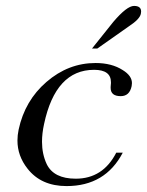

<svg xmlns="http://www.w3.org/2000/svg" viewBox="-20 -629 497 649"><path d="M309 -465H291L363 -555Q409 -609 433 -609Q457 -609 457 -590Q457 -587 456 -582Q452 -564 417 -541ZM395 -113Q336 0 205 0Q119 0 73 -59Q39 -102 39 -154Q39 -172 43 -191Q64 -289 137 -352Q211 -416 303 -416Q358 -416 395 -392Q426 -373 426 -348Q426 -343 425 -338Q418 -304 388 -304Q354 -304 354 -332Q354 -333 354 -335L355 -348Q355 -349 355 -351Q355 -393 298 -393Q168 -393 129 -210Q122 -178 122 -150Q122 -108 138 -74Q162 -25 236 -25Q328 -25 373 -113Z"/></svg>

Font: New Athena Unicode
Style: Italic
Weight: 400
Designer: J. Rusten 1997; rev. by R. Hancock 2001, 2002, rev. by D. Mastronarde 2002-2019
Foundry: Society for Classical Studies (formerly American Philological Association)
Version: Version 5.008